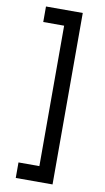

<svg xmlns="http://www.w3.org/2000/svg" viewBox="-98 -792 539 987"><g transform="rotate(10 171.0 -298.5)"><path d="M251 149H59V68H168V-665H59V-746H251Z"/></g></svg>

Font: Josefin Slab
Style: Bold
Weight: 700
Designer: Santiago Orozco
Foundry: Typemade
Version: Version 2.000